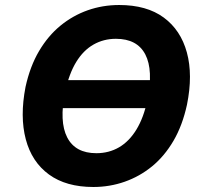

<svg xmlns="http://www.w3.org/2000/svg" viewBox="-20 -736 817 767"><path d="M169 -304 186 -416H649L632 -304ZM353 11Q244 11 175.5 -39Q107 -89 83 -179.5Q59 -270 82 -389Q100 -471 136 -532Q172 -593 221.5 -633.5Q271 -674 330.5 -695Q390 -716 456 -716Q566 -716 634 -666Q702 -616 726.5 -526.5Q751 -437 727 -318Q709 -235 673 -173.5Q637 -112 587.5 -71.5Q538 -31 478 -10Q418 11 353 11ZM365 -124Q415 -124 455.5 -147.5Q496 -171 525 -218.5Q554 -266 569 -337Q593 -456 560.5 -518.5Q528 -581 443 -581Q394 -581 353.5 -558Q313 -535 284.5 -488.5Q256 -442 240 -369Q216 -250 248.5 -187Q281 -124 365 -124Z"/></svg>

Font: Nunito Sans 7pt SemiCondensed ExtraBold
Style: Italic
Weight: 800
Width: 4
Italic angle: -9°
Designer: Vernon Adams
Foundry: Vernon Adams
Version: Version 3.101;gftools[0.9.27]